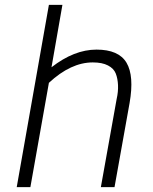

<svg xmlns="http://www.w3.org/2000/svg" viewBox="-20 -770 629 790"><path d="M377 -565.9Q468.3 -565.9 500.5 -512Q532.7 -458 513.2 -346.2L451.2 0H395L460 -362.8Q466.8 -392.6 465.6 -419.7Q464.4 -446.8 456.3 -467.5Q448.2 -488.3 424.3 -500.7Q400.4 -513.2 361.8 -513.2Q271.5 -513.2 181.2 -429.2L105 0H48.8L181.2 -750H236.8L191.9 -493.2Q285.2 -565.9 377 -565.9Z"/></svg>

Font: Stilu Light
Style: Italic
Weight: 300
Italic angle: -10°
Designer: Genilson Lima Santos
Foundry: Genilson Lima Santos
Version: Version 1.200;PS 001.200;hotconv 1.0.88;makeotf.lib2.5.64775